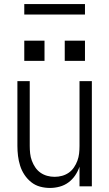

<svg xmlns="http://www.w3.org/2000/svg" viewBox="-20 -921 540 949"><path d="M227 8Q202 8 178 1.5Q154 -5 134.5 -20.5Q115 -36 101 -57Q87 -78 79.5 -102Q72 -126 69 -150.5Q66 -175 66 -200V-520H127V-200Q127 -181 129 -162.5Q131 -144 137.5 -126.5Q144 -109 154.5 -93.5Q165 -78 180 -67.5Q195 -57 213 -52Q231 -47 250 -47Q269 -47 287 -52Q305 -57 320 -67.5Q335 -78 345.5 -93.5Q356 -109 362.5 -126.5Q369 -144 371 -162.5Q373 -181 373 -200V-520H434V0H373V-97Q365 -74 351.5 -54Q338 -34 318.5 -19.5Q299 -5 275 1.5Q251 8 227 8ZM300 -620V-720H400V-620ZM100 -620V-720H200V-620ZM100 -849V-901H400V-849Z"/></svg>

Font: Iosevka Fixed SS04 Light
Style: Regular
Weight: 300
Monospace: yes
Designer: Belleve Invis
Foundry: Belleve Invis
Version: Version 32.5.0